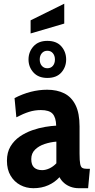

<svg xmlns="http://www.w3.org/2000/svg" viewBox="-20 -980 500 1010"><path d="M155.5 10Q118 10 86.5 -6.8Q55 -23.5 35.8 -55.8Q16.5 -88 16.5 -134.5Q16.5 -178.5 35.2 -209.8Q54 -241 84.2 -261.8Q114.5 -282.5 149.5 -294.8Q184.5 -307 218 -312.5Q251.5 -318 275.5 -319Q274.5 -362 256.8 -381.5Q239 -401 195 -401Q162.5 -401 132.5 -391.5Q102.5 -382 66 -363L56.5 -464Q99 -486 142 -497Q185 -508 228 -508Q280 -508 318.2 -488.8Q356.5 -469.5 377.5 -427Q398.5 -384.5 398.5 -315V-172Q398.5 -134.5 401.8 -117.8Q405 -101 413.5 -96.5Q422 -92 437 -92H453L443.5 10H394.5Q371.5 10 351.8 2.8Q332 -4.5 317 -17.5Q302 -30.5 293 -48Q268.5 -21 233.8 -5.5Q199 10 155.5 10ZM202 -85Q220 -85 240 -94.2Q260 -103.5 276.5 -121V-235Q245 -232.5 214.8 -222.5Q184.5 -212.5 164.5 -193Q144.5 -173.5 144.5 -143Q144.5 -112.5 159.5 -98.8Q174.5 -85 202 -85ZM229 -570Q182 -570 156 -598.8Q130 -627.5 130 -667Q130 -707 156 -736Q182 -765 229 -765Q277.5 -765 302.8 -736Q328 -707 328 -667Q328 -627.5 302.8 -598.8Q277.5 -570 229 -570ZM229 -621Q247.5 -621 258.2 -633.8Q269 -646.5 269 -667Q269 -687 258.2 -700Q247.5 -713 229 -713Q211 -713 200 -700Q189 -687 189 -667Q189 -646.5 200 -633.8Q211 -621 229 -621ZM141 -804V-873L318 -960.5V-856Z"/></svg>

Font: Cabin
Style: Bold
Weight: 700
Width: 4
Designer: Pablo Impallari
Foundry: Pablo Impallari. http://www.impallari.com Igino Marini. http://www.ikern.com
Version: Version 3.001